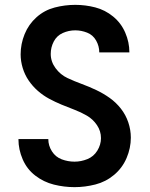

<svg xmlns="http://www.w3.org/2000/svg" viewBox="-20 -763 616 791"><path d="M287 8Q330 8 373 -3Q416 -14 450 -42.5Q484 -71 501.5 -112Q519 -153 519 -196Q519 -228 508.5 -259Q498 -290 478 -315.5Q458 -341 432 -359.5Q406 -378 376.5 -392Q347 -406 317 -417Q287 -428 258 -441.5Q229 -455 209 -482Q189 -509 189 -541Q189 -568 201.5 -592Q214 -616 238.5 -627Q263 -638 290 -638Q315 -638 339 -628.5Q363 -619 376 -596Q389 -573 389 -547H513V-548Q513 -589 496 -628.5Q479 -668 446 -695Q413 -722 372.5 -732.5Q332 -743 290 -743Q247 -743 205 -732Q163 -721 130.5 -692Q98 -663 81.5 -622.5Q65 -582 65 -539Q65 -511 73.5 -483Q82 -455 98 -431.5Q114 -408 135.5 -389Q157 -370 182 -356.5Q207 -343 233.5 -332Q260 -321 286.5 -311Q313 -301 338 -286.5Q363 -272 379.5 -247.5Q396 -223 396 -194Q396 -167 381 -142.5Q366 -118 340 -107.5Q314 -97 287 -97Q260 -97 234.5 -106.5Q209 -116 194 -139.5Q179 -163 179 -190H56V-189Q56 -147 73.5 -106.5Q91 -66 125.5 -39.5Q160 -13 202 -2.5Q244 8 287 8Z"/></svg>

Font: Iosevka Sparkle
Style: Bold
Weight: 700
Designer: Belleve Invis
Foundry: Belleve Invis
Version: Version 4.5.0; ttfautohint (v1.8.3)